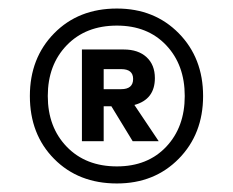

<svg xmlns="http://www.w3.org/2000/svg" viewBox="-20 -732 546 450"><path d="M254 -302Q164 -302 107 -359.5Q50 -417 50 -507Q50 -596 107 -654Q164 -712 254 -712Q342 -712 399 -654Q456 -596 456 -507Q456 -418 399 -360Q342 -302 254 -302ZM291 -401 241 -483H223V-401H172V-616H270Q304 -616 323.5 -598Q343 -580 343 -549Q343 -499 295 -486L352 -401ZM254 -342Q326 -342 369.5 -388Q413 -434 413 -507Q413 -580 369.5 -626Q326 -672 254 -672Q181 -672 136.5 -626Q92 -580 92 -507Q92 -434 136.5 -388Q181 -342 254 -342ZM264 -523Q292 -523 292 -547Q292 -570 264 -570H223V-523Z"/></svg>

Font: AWOL-DM Medium
Style: Regular
Weight: 500
Designer: Colophon Foundry, Jonny Pinhorn, Mikhail Sharanda
Foundry: Colophon Foundry
Version: Version 1.000;Glyphs 3.2.3 (3260)